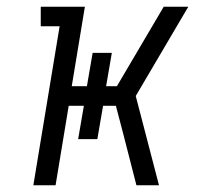

<svg xmlns="http://www.w3.org/2000/svg" viewBox="-20 -550 640 570"><path d="M79 0 157 -472H101V-530H232L193 -294H238L255 -393H312L295 -294H327L466 -530H539L383 -265L452 0H385L345 -156L324 -236H286L269 -137H212L229 -236H184L145 0Z"/></svg>

Font: Iosevka Curly Slab LtEx
Style: Italic
Weight: 300
Width: 7
Italic angle: -9°
Monospace: yes
Designer: Belleve Invis
Foundry: Belleve Invis
Version: Version 11.1.0; ttfautohint (v1.8.3)